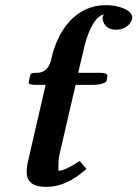

<svg xmlns="http://www.w3.org/2000/svg" viewBox="-20 -717 536 749"><path d="M275 -386H348C366 -386 393 -392 396 -402C397 -408 398 -416 399 -422C399 -428 390 -433 372 -433H285C293 -469 302 -502 310 -539C330 -617 360 -659 389 -661C384 -660 380 -655 380 -648C381 -626 394 -601 434 -601C461 -601 488 -617 495 -642C496 -646 496 -647 496 -649C496 -678 442 -697 394 -697C273 -697 207 -597 182 -495C179 -479 170 -433 125 -433C104 -433 100 -431 98 -424C96.1 -415.3 93.1 -405.7 92 -396C90 -389 102 -386 117 -386H158L90 -91C86 -74 84 -59 84 -47C84 -5 111 12 161 12C215 12 266 -12 317 -58L291 -89C249 -62 226 -51 208 -51V-77C208 -92 211 -112 217 -136Z"/></svg>

Font: Linux Libertine O
Style: Bold Italic
Weight: 700
Italic angle: -11.5°
Designer: Philipp H. Poll
Foundry: Philipp H. Poll
Version: Version 4.1.0